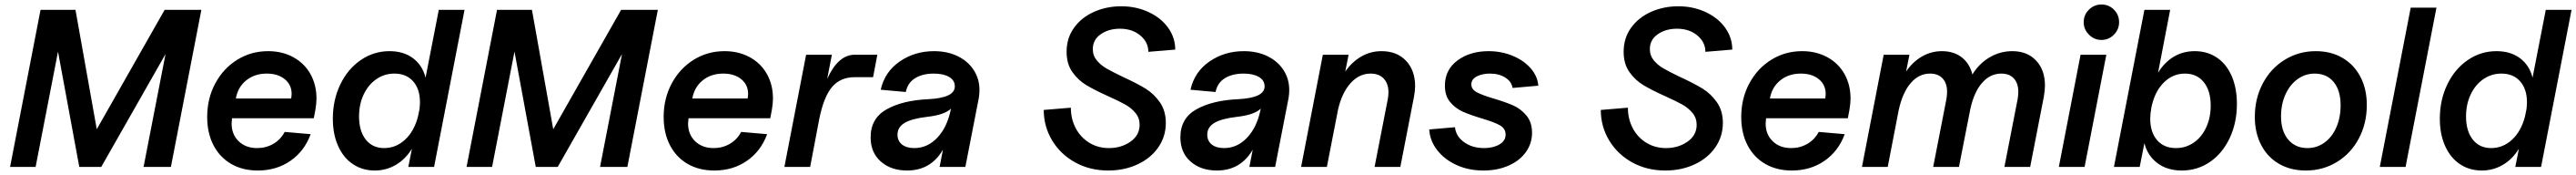

<svg xmlns="http://www.w3.org/2000/svg" viewBox="-20 -744 11501 780"><path d="M317 -700 412 -168 715 -700H879L743 0H621L719 -503L432 0H334L239 -514L139 0H25L161 -700Z M905 -223Q905 -305 941 -372Q977 -439 1039 -477.5Q1101 -516 1177 -516Q1240 -516 1289.5 -489Q1339 -462 1366 -414Q1393 -366 1393 -305Q1393 -282 1388 -254L1381 -217H1016Q1014 -201 1014 -194Q1014 -145 1045.5 -114.5Q1077 -84 1128 -84Q1168 -84 1200.5 -103Q1233 -122 1251 -156L1367 -146Q1339 -70 1276.5 -27Q1214 16 1131 16Q1063 16 1012 -13.5Q961 -43 933 -97Q905 -151 905 -223ZM1282 -326Q1282 -366 1251.5 -391Q1221 -416 1171 -416Q1117 -416 1079.5 -386Q1042 -356 1033 -305H1280Q1282 -319 1282 -326Z M1466 -215Q1466 -299 1499.5 -368Q1533 -437 1591 -476.5Q1649 -516 1719 -516Q1782 -516 1824 -484.5Q1866 -453 1880 -398L1939 -700H2054L1918 0H1803L1819 -81Q1790 -34 1747 -9Q1704 16 1653 16Q1598 16 1555.5 -12.5Q1513 -41 1489.5 -93.5Q1466 -146 1466 -215ZM1695 -84Q1748 -84 1788.5 -121.5Q1829 -159 1846 -224L1853 -258Q1855 -278 1855 -288Q1855 -347 1824.5 -381.5Q1794 -416 1741 -416Q1696 -416 1660 -391Q1624 -366 1603.5 -322.5Q1583 -279 1583 -225Q1583 -160 1613 -122Q1643 -84 1695 -84Z M2355 -700 2450 -168 2753 -700H2917L2781 0H2659L2757 -503L2470 0H2372L2277 -514L2177 0H2063L2199 -700Z M2943 -223Q2943 -305 2979 -372Q3015 -439 3077 -477.5Q3139 -516 3215 -516Q3278 -516 3327.5 -489Q3377 -462 3404 -414Q3431 -366 3431 -305Q3431 -282 3426 -254L3419 -217H3054Q3052 -201 3052 -194Q3052 -145 3083.5 -114.5Q3115 -84 3166 -84Q3206 -84 3238.5 -103Q3271 -122 3289 -156L3405 -146Q3377 -70 3314.5 -27Q3252 16 3169 16Q3101 16 3050 -13.5Q2999 -43 2971 -97Q2943 -151 2943 -223ZM3320 -326Q3320 -366 3289.5 -391Q3259 -416 3209 -416Q3155 -416 3117.5 -386Q3080 -356 3071 -305H3318Q3320 -319 3320 -326Z M3694 -500 3673 -392Q3722 -500 3796 -500H3897L3878 -400H3796Q3732 -400 3695 -356.5Q3658 -313 3638 -215L3597 0H3482L3579 -500Z M3867 -132Q3867 -217 3939 -257Q4011 -297 4126 -302Q4243 -308 4243 -359Q4243 -386 4217.5 -401Q4192 -416 4149 -416Q4100 -416 4066.5 -396Q4033 -376 4024 -334L3912 -344Q3930 -424 3997 -470Q4064 -516 4150 -516Q4210 -516 4256 -493.5Q4302 -471 4327.5 -431.5Q4353 -392 4353 -343Q4353 -325 4350 -307L4290 0H4175L4190 -77Q4136 16 4030 16Q3958 16 3912.5 -24Q3867 -64 3867 -132ZM4062 -84Q4121 -84 4165 -130.5Q4209 -177 4225 -256L4226 -260Q4198 -232 4118 -223Q4050 -215 4018.5 -196Q3987 -177 3987 -144Q3987 -116 4007 -100Q4027 -84 4062 -84Z M4640 -254 4761 -264Q4761 -214 4782.5 -173Q4804 -132 4843 -108Q4882 -84 4931 -84Q4986 -84 5027 -112.5Q5068 -141 5068 -188Q5068 -218 5049.5 -240.5Q5031 -263 5003 -278.5Q4975 -294 4928 -315Q4868 -342 4831 -364Q4794 -386 4768 -422.5Q4742 -459 4742 -513Q4742 -574 4775 -620Q4808 -666 4864 -691Q4920 -716 4986 -716Q5053 -716 5108.5 -690Q5164 -664 5195.5 -620Q5227 -576 5227 -523L5107 -513Q5107 -556 5071 -586Q5035 -616 4980 -616Q4930 -616 4894.5 -591.5Q4859 -567 4859 -525Q4859 -496 4877 -474.5Q4895 -453 4921.5 -438Q4948 -423 4996 -400Q5057 -372 5094.5 -349Q5132 -326 5158.5 -288Q5185 -250 5185 -196Q5185 -136 5151.5 -87.5Q5118 -39 5059 -11.5Q5000 16 4928 16Q4846 16 4780.5 -20Q4715 -56 4677.5 -118Q4640 -180 4640 -254Z M5250 -132Q5250 -217 5322 -257Q5394 -297 5509 -302Q5626 -308 5626 -359Q5626 -386 5600.5 -401Q5575 -416 5532 -416Q5483 -416 5449.5 -396Q5416 -376 5407 -334L5295 -344Q5313 -424 5380 -470Q5447 -516 5533 -516Q5593 -516 5639 -493.5Q5685 -471 5710.5 -431.5Q5736 -392 5736 -343Q5736 -325 5733 -307L5673 0H5558L5573 -77Q5519 16 5413 16Q5341 16 5295.5 -24Q5250 -64 5250 -132ZM5445 -84Q5504 -84 5548 -130.5Q5592 -177 5608 -256L5609 -260Q5581 -232 5501 -223Q5433 -215 5401.5 -196Q5370 -177 5370 -144Q5370 -116 5390 -100Q5410 -84 5445 -84Z M6179 -332Q6179 -371 6158 -393.5Q6137 -416 6099 -416Q6048 -416 6009.5 -373Q5971 -330 5954 -256L5904 0H5789L5886 -500H6001L5986 -425Q6016 -468 6057.5 -492Q6099 -516 6148 -516Q6217 -516 6257.5 -473Q6298 -430 6298 -360Q6298 -340 6293 -313L6232 0H6117L6176 -302Q6179 -319 6179 -332Z M6361 -167 6476 -177Q6480 -137 6516.5 -110.5Q6553 -84 6606 -84Q6646 -84 6674 -100Q6702 -116 6702 -144Q6702 -171 6676.5 -185.5Q6651 -200 6596 -216Q6543 -232 6510.5 -246.5Q6478 -261 6454.5 -289Q6431 -317 6431 -362Q6431 -433 6487 -474.5Q6543 -516 6626 -516Q6683 -516 6733 -495.5Q6783 -475 6814 -439.5Q6845 -404 6848 -362L6733 -352Q6729 -380 6701 -398Q6673 -416 6632 -416Q6598 -416 6573.5 -403.5Q6549 -391 6549 -368Q6549 -346 6573 -333Q6597 -320 6648 -305Q6702 -289 6736 -274Q6770 -259 6795 -229Q6820 -199 6820 -152Q6820 -104 6792 -65.5Q6764 -27 6714.5 -5.5Q6665 16 6603 16Q6537 16 6483 -8.5Q6429 -33 6396.5 -75Q6364 -117 6361 -167Z M7127 -254 7248 -264Q7248 -214 7269.5 -173Q7291 -132 7330 -108Q7369 -84 7418 -84Q7473 -84 7514 -112.5Q7555 -141 7555 -188Q7555 -218 7536.5 -240.5Q7518 -263 7490 -278.5Q7462 -294 7415 -315Q7355 -342 7318 -364Q7281 -386 7255 -422.5Q7229 -459 7229 -513Q7229 -574 7262 -620Q7295 -666 7351 -691Q7407 -716 7473 -716Q7540 -716 7595.5 -690Q7651 -664 7682.5 -620Q7714 -576 7714 -523L7594 -513Q7594 -556 7558 -586Q7522 -616 7467 -616Q7417 -616 7381.5 -591.5Q7346 -567 7346 -525Q7346 -496 7364 -474.5Q7382 -453 7408.5 -438Q7435 -423 7483 -400Q7544 -372 7581.5 -349Q7619 -326 7645.5 -288Q7672 -250 7672 -196Q7672 -136 7638.5 -87.5Q7605 -39 7546 -11.5Q7487 16 7415 16Q7333 16 7267.5 -20Q7202 -56 7164.5 -118Q7127 -180 7127 -254Z M7754 -223Q7754 -305 7790 -372Q7826 -439 7888 -477.5Q7950 -516 8026 -516Q8089 -516 8138.5 -489Q8188 -462 8215 -414Q8242 -366 8242 -305Q8242 -282 8237 -254L8230 -217H7865Q7863 -201 7863 -194Q7863 -145 7894.5 -114.5Q7926 -84 7977 -84Q8017 -84 8049.5 -103Q8082 -122 8100 -156L8216 -146Q8188 -70 8125.5 -27Q8063 16 7980 16Q7912 16 7861 -13.5Q7810 -43 7782 -97Q7754 -151 7754 -223ZM8131 -326Q8131 -366 8100.5 -391Q8070 -416 8020 -416Q7966 -416 7928.5 -386Q7891 -356 7882 -305H8129Q8131 -319 8131 -326Z M8991 -335Q8991 -373 8971 -394.5Q8951 -416 8915 -416Q8866 -416 8830 -375.5Q8794 -335 8777 -259L8726 0H8611L8670 -302Q8673 -320 8673 -335Q8673 -373 8653 -394.5Q8633 -416 8597 -416Q8547 -416 8510.5 -373.5Q8474 -331 8457 -253L8408 0H8293L8390 -500H8505L8490 -425Q8519 -468 8560.5 -492Q8602 -516 8650 -516Q8703 -516 8738.5 -488.5Q8774 -461 8786 -412Q8816 -461 8863 -488.5Q8910 -516 8964 -516Q9031 -516 9070.5 -474Q9110 -432 9110 -363Q9110 -341 9105 -313L9044 0H8929L8988 -302Q8991 -320 8991 -335Z M9384 -500 9287 0H9172L9269 -500ZM9283 -645Q9283 -678 9306.5 -701Q9330 -724 9362 -724Q9395 -724 9418 -701Q9441 -678 9441 -645Q9441 -613 9418 -589.5Q9395 -566 9362 -566Q9330 -566 9306.5 -589.5Q9283 -613 9283 -645Z M9554 -106 9533 0H9418L9554 -700H9669L9615 -420Q9644 -467 9685.5 -491.5Q9727 -516 9779 -516Q9835 -516 9878 -487Q9921 -458 9944 -404.5Q9967 -351 9967 -281Q9967 -197 9935 -129Q9903 -61 9847 -22.5Q9791 16 9721 16Q9656 16 9612 -17Q9568 -50 9554 -106ZM9580 -215Q9580 -155 9610.5 -119.5Q9641 -84 9695 -84Q9739 -84 9774.5 -108.5Q9810 -133 9830 -176.5Q9850 -220 9850 -273Q9850 -340 9819 -378Q9788 -416 9735 -416Q9680 -416 9639.5 -375Q9599 -334 9585 -264Q9580 -236 9580 -215Z M10047 -223Q10047 -305 10082.5 -372Q10118 -439 10180.5 -477.5Q10243 -516 10319 -516Q10387 -516 10438.5 -486Q10490 -456 10518.5 -401.5Q10547 -347 10547 -276Q10547 -194 10511.5 -127Q10476 -60 10413.5 -22Q10351 16 10275 16Q10207 16 10155.5 -13.5Q10104 -43 10075.5 -97.5Q10047 -152 10047 -223ZM10282 -84Q10324 -84 10358 -108.5Q10392 -133 10411 -176.5Q10430 -220 10430 -275Q10430 -341 10399 -378.5Q10368 -416 10314 -416Q10272 -416 10237.5 -391Q10203 -366 10183.5 -322.5Q10164 -279 10164 -225Q10164 -160 10196 -122Q10228 -84 10282 -84Z M10858 -710 10720 0H10605L10743 -710Z M10873 -215Q10873 -299 10906.5 -368Q10940 -437 10998 -476.5Q11056 -516 11126 -516Q11189 -516 11231 -484.5Q11273 -453 11287 -398L11346 -700H11461L11325 0H11210L11226 -81Q11197 -34 11154 -9Q11111 16 11060 16Q11005 16 10962.5 -12.5Q10920 -41 10896.5 -93.5Q10873 -146 10873 -215ZM11102 -84Q11155 -84 11195.5 -121.5Q11236 -159 11253 -224L11260 -258Q11262 -278 11262 -288Q11262 -347 11231.5 -381.5Q11201 -416 11148 -416Q11103 -416 11067 -391Q11031 -366 11010.5 -322.5Q10990 -279 10990 -225Q10990 -160 11020 -122Q11050 -84 11102 -84Z"/></svg>

Font: MedMera Sans Semibold
Style: Italic
Weight: 600
Italic angle: -11°
Designer: Kasper Nordkvist
Foundry: UNCUT.wtf
Version: Version 1.300